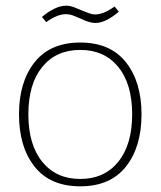

<svg xmlns="http://www.w3.org/2000/svg" viewBox="-20 -647 566 677"><path d="M263 -582Q259 -583 243.5 -590Q228 -597 212 -597Q182 -597 143 -569L128 -587Q147 -604 170 -615.5Q193 -627 213 -627Q229 -627 247.5 -619Q266 -611 269 -610Q281 -605 293.5 -600.5Q306 -596 315 -596Q345 -596 384 -624L399 -606Q380 -589 358 -577.5Q336 -566 316 -566Q295 -566 263 -582ZM47 -244Q47 -358 102 -427.5Q157 -497 263 -497Q369 -497 424 -427.5Q479 -358 479 -244Q479 -129 424 -59.5Q369 10 263 10Q157 10 102 -59.5Q47 -129 47 -244ZM446 -244Q446 -351 397 -411Q348 -471 263 -471Q178 -471 129 -411Q80 -351 80 -244Q80 -137 129 -76.5Q178 -16 263 -16Q348 -16 397 -76.5Q446 -137 446 -244Z"/></svg>

Font: Maitree ExtraLight
Style: Regular
Weight: 275
Designer: CadsonDemak Team
Foundry: CadsonDemak
Version: Version 1.003